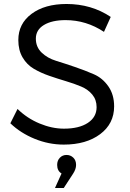

<svg xmlns="http://www.w3.org/2000/svg" viewBox="-20 -723 651 964"><path d="M32 -104 68 -176Q116 -129 178.5 -103Q241 -77 301 -77Q377 -77 421 -106Q465 -135 465 -185Q465 -222 443.5 -248Q422 -274 387.5 -288.5Q353 -303 311 -315.5Q269 -328 227 -342.5Q185 -357 150 -377.5Q115 -398 93.5 -434.5Q72 -471 72 -522Q72 -604 138.5 -653.5Q205 -703 314 -703Q439 -703 536 -638L502 -563Q413 -622 309 -622Q241 -622 200.5 -597.5Q160 -573 160 -529Q160 -487 189 -459Q218 -431 262 -417.5Q306 -404 357 -386.5Q408 -369 451.5 -350Q495 -331 524 -289.5Q553 -248 553 -189Q553 -102 483 -49.5Q413 3 300 3Q225 3 154 -26Q83 -55 32 -104ZM256 221 289 148Q267 135 267 105Q267 83 280.5 69Q294 55 314 55Q334 55 348 68.5Q362 82 362 105Q362 126 347 149L300 221Z"/></svg>

Font: Trueno
Style: Lt
Weight: 300
Designer: Julieta Ulanovsky
Foundry: Julieta Ulanovsky
Version: Version 3.001b